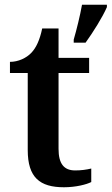

<svg xmlns="http://www.w3.org/2000/svg" viewBox="-20 -780 471 810"><path d="M291 -613V-600H341C372 -643 413 -708 431 -750V-760H326C318 -715 303 -654 291 -613ZM250 10C300 10 346 -2 365 -12V-69C344 -64 322 -61 297 -61C250 -61 227 -89 227 -152V-472H356V-536H227V-660H158C148 -612 133 -579 112 -557C91 -535 57 -519 22 -519V-472H97V-147C97 -31 148 10 250 10Z"/></svg>

Font: Noto Serif Georgian SemiBold
Style: Regular
Weight: 600
Designer: Monotype Design Team, Akaki Razmadze
Foundry: Google LLC
Version: Version 2.003